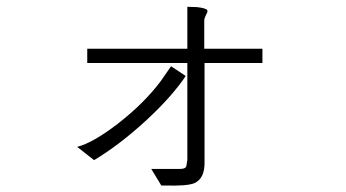

<svg xmlns="http://www.w3.org/2000/svg" viewBox="-20 -578 1040 577"><path d="M242.2 -431.6V-388.7H543V-96.7L542 -91.8Q541 -78.1 538.1 -75.2Q534.2 -70.3 519.5 -70.3H434.6L464.8 -20.5H475.6Q542 -18.6 563.5 -27.3Q595.7 -41 594.7 -91.8V-388.7H768.6V-431.6H593.8V-515.6Q593.8 -520.5 595.7 -525.4Q596.7 -528.3 599.6 -534.2Q605.5 -543.9 602.5 -547.9Q597.7 -553.7 572.3 -556.6L543 -557.6V-431.6ZM494.1 -378.9 462.9 -334Q413.1 -267.6 334 -206.1Q258.8 -148.4 211.9 -136.7L262.7 -96.7Q337.9 -141.6 418.9 -215.8Q497.1 -288.1 538.1 -349.6Z"/></svg>

Font: Dotum
Style: Regular
Weight: 400
Version: Version 2.21